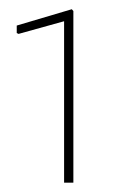

<svg xmlns="http://www.w3.org/2000/svg" viewBox="-20 -725 280 414"><path d="M138.2 -331.1H118.2V-679.2L20 -651.9L16.1 -653.8V-669.9L134.8 -705.1L138.2 -701.2Z"/></svg>

Font: Datalegreya
Style: Thin
Weight: 250
Designer: Figs Lab
Foundry: Figs Lab
Version: Version 1.002;PS 001.002;hotconv 1.0.70;makeotf.lib2.5.58329